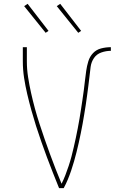

<svg xmlns="http://www.w3.org/2000/svg" viewBox="-20 -981 640 1001"><path d="M288 0Q272 -40 256 -80Q240 -120 225 -160.5Q210 -201 195.5 -242Q181 -283 168 -324Q155 -365 143.5 -406.5Q132 -448 122 -490.5Q112 -533 105.5 -575.5Q99 -618 99 -662V-735H120V-662Q120 -620 126.5 -578.5Q133 -537 142 -496.5Q151 -456 162 -415.5Q173 -375 186 -335.5Q199 -296 212.5 -256.5Q226 -217 240.5 -178Q255 -139 270 -100Q285 -61 301 -23Q312 -45 321 -68.5Q330 -92 338 -116Q346 -140 352.5 -164.5Q359 -189 364.5 -213.5Q370 -238 375.5 -263Q381 -288 385.5 -312.5Q390 -337 394.5 -362Q399 -387 402.5 -412Q406 -437 410 -461.5Q414 -486 417 -511Q420 -536 423 -561.5Q426 -587 429.5 -612Q433 -637 440.5 -661.5Q448 -686 465 -704Q482 -722 507 -728.5Q532 -735 558 -735V-716Q533 -716 508.5 -707.5Q484 -699 470 -678.5Q456 -658 452.5 -632.5Q449 -607 446.5 -582Q444 -557 440.5 -532.5Q437 -508 434 -483Q431 -458 427 -433.5Q423 -409 419 -384Q415 -359 410.5 -334.5Q406 -310 401 -285.5Q396 -261 390.5 -236.5Q385 -212 379 -188Q373 -164 366 -139.5Q359 -115 351 -91.5Q343 -68 333.5 -45Q324 -22 312 0ZM388 -810 276 -949 294 -961 403 -820ZM218 -810 106 -949 124 -961 233 -820Z"/></svg>

Font: Zed Sans Thin Extended
Style: Regular
Weight: 100
Width: 7
Designer: Belleve Invis
Foundry: Belleve Invis
Version: Version 1.0.0; ttfautohint (v1.8.4)